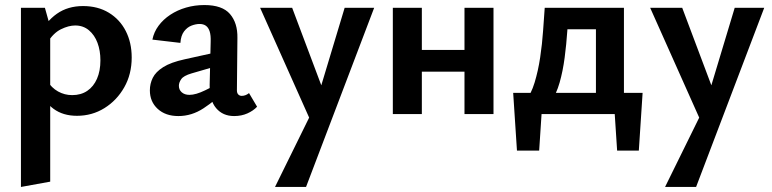

<svg xmlns="http://www.w3.org/2000/svg" viewBox="-20 -452 3060 761"><path d="M285 7Q230 7 192.5 -20.5Q155 -48 139 -97L167 -132Q184 -104 210 -89.5Q236 -75 266 -75Q301 -75 326 -92Q351 -109 364.5 -140Q378 -171 378 -213Q378 -251 366.5 -282Q355 -313 332.5 -332Q310 -351 278 -351Q252 -351 221.5 -336Q191 -321 168 -283L128 -304Q162 -367 205.5 -397.5Q249 -428 309 -428Q368 -428 411.5 -401.5Q455 -375 478.5 -329Q502 -283 502 -224Q502 -158 472.5 -106Q443 -54 394 -23.5Q345 7 285 7ZM63 289V-421H158L179 -346V268Z M908 8Q863 8 836.5 -23.5Q810 -55 811 -116L815 -286Q816 -312 811 -327.5Q806 -343 796 -350Q786 -357 771 -357Q756 -357 739 -350.5Q722 -344 709.5 -327.5Q697 -311 695 -282L584 -295Q590 -325 608.5 -350Q627 -375 655 -393.5Q683 -412 717.5 -422Q752 -432 790 -432Q861 -432 891.5 -396.5Q922 -361 921 -302L919 -94Q919 -83 924.5 -77.5Q930 -72 938 -72Q946 -72 953.5 -75Q961 -78 967 -83L999 -29Q984 -13 960.5 -2.5Q937 8 908 8ZM687 8Q636 8 605 -20.5Q574 -49 574 -94Q574 -120 585.5 -143.5Q597 -167 627 -186Q657 -205 712 -217L875 -253L880 -202L739 -161Q708 -152 698.5 -138.5Q689 -125 689 -112Q689 -96 700.5 -86Q712 -76 731 -76Q756 -76 793 -94Q830 -112 876 -136L878 -97Q834 -54 787 -23Q740 8 687 8Z M1224 56 1011 -421H1138L1270 -70ZM1346 -421H1463L1193 289H1070L1230 -36Z M1821 0V-421H1936V0ZM1537 0V-421H1652V0ZM1592 -168V-254H1881V-168Z M2062 -50Q2085 -79 2099 -125Q2113 -171 2121 -224.5Q2129 -278 2132.5 -329.5Q2136 -381 2139 -421H2235Q2232 -381 2228.5 -329Q2225 -277 2218 -223.5Q2211 -170 2198 -124.5Q2185 -79 2164 -50ZM2029 145 2014 -84H2132L2117 145ZM2064 0 2044 -84H2527L2477 0ZM2426 145 2411 -84H2527L2512 145ZM2342 0V-421H2453V0ZM2197 -336V-421H2393V-336Z M2770 56 2557 -421H2684L2816 -70ZM2892 -421H3009L2739 289H2616L2776 -36Z"/></svg>

Font: Ysabeau
Style: Bold
Weight: 700
Designer: Christian Thalmann (Catharsis Fonts)
Version: Version 2.000;gftools[0.9.27.dev2+g8671c4b]